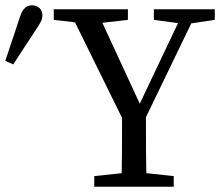

<svg xmlns="http://www.w3.org/2000/svg" viewBox="-53 -705 841 725"><path d="M303 0H603V-40L463 -55H443L303 -40V0ZM405 0H501C498 -89 498 -186 498 -300H408C408 -185 408 -87 405 0ZM425 -225H480L695 -670H644L457 -276H492L310 -670H206L425 -225ZM150 -630 280 -615H300L430 -630V-670H150V-630ZM528 -630 639 -615H658L758 -630V-670H528V-630ZM-33 -475 -3 -462 86 -598C102 -622 107 -632 107 -648C107 -670 91 -685 67 -685C50 -685 34 -675 24 -646L-33 -475Z"/></svg>

Font: Source Serif Variable
Style: Regular
Weight: 389
Designer: Frank Grießhammer
Foundry: Adobe Systems Incorporated
Version: Version 3.001;hotconv 1.0.111;makeotfexe 2.5.65597